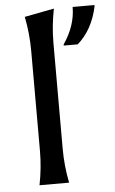

<svg xmlns="http://www.w3.org/2000/svg" viewBox="-53 -784 491 821"><g transform="rotate(-5 192.0 -373.5)"><path d="M384.3 -747.1V-742.2Q363.3 -642.6 298.3 -585.9H238.3V-590.8Q290.5 -667 290.5 -747.1ZM83 0Q97.7 -73.2 97.7 -146.5V-576.2Q97.7 -649.4 83 -722.7L210 -747.1Q195.3 -673.8 195.3 -600.6V-146.5Q195.3 -73.2 210 0Z"/></g></svg>

Font: Classica
Style: Book
Weight: 400
Version: Version 1.001